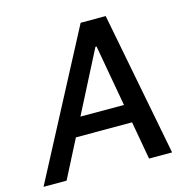

<svg xmlns="http://www.w3.org/2000/svg" viewBox="-127 -832 934 938"><g transform="rotate(-15 339.5 -363.5)"><path d="M95.9 0H-20.6L361.9 -727.3H488.6L629.6 0H513.1L478.7 -192.5H194.6ZM242.2 -284.8H462.4L407 -595.2H401.3Z"/></g></svg>

Font: Inter UI Medium
Style: Italic
Weight: 500
Italic angle: 9.39999°
Designer: Rasmus Andersson
Foundry: rsms
Version: 3.2;8d6f07862